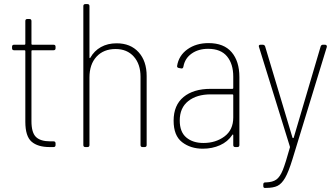

<svg xmlns="http://www.w3.org/2000/svg" viewBox="-20 -720 1646 940"><path d="M242 -474H138Q134 -474 134 -470V-127Q134 -71 156 -49.5Q178 -28 226 -28H242Q252 -28 252 -18V-10Q252 0 242 0H223Q165 0 134.5 -26.5Q104 -53 104 -124V-470Q104 -474 100 -474H49Q39 -474 39 -484V-491Q39 -501 49 -501H100Q104 -501 104 -505V-617Q104 -627 114 -627H124Q134 -627 134 -617V-505Q134 -501 138 -501H242Q252 -501 252 -491V-484Q252 -474 242 -474Z M698 -348V-10Q698 0 688 0H678Q668 0 668 -10V-344Q668 -406 635 -443Q602 -480 546 -480Q487 -480 452.5 -442.5Q418 -405 418 -341V-10Q418 0 408 0H398Q388 0 388 -10V-690Q388 -700 398 -700H408Q418 -700 418 -690V-439Q418 -436 419.5 -435.5Q421 -435 422 -437Q441 -471 474 -489.5Q507 -508 551 -508Q619 -508 658.5 -464.5Q698 -421 698 -348Z M1152 -343V-10Q1152 0 1142 0H1132Q1122 0 1122 -10V-58Q1122 -61 1120 -61.5Q1118 -62 1117 -59Q1095 -26 1057 -9Q1019 8 973 8Q913 8 871.5 -24Q830 -56 830 -129Q830 -205 878.5 -245Q927 -285 1011 -285H1118Q1122 -285 1122 -289V-345Q1122 -407 1091.5 -444Q1061 -481 999 -481Q951 -481 918 -457.5Q885 -434 878 -394Q876 -383 867 -385L856 -387Q846 -389 847 -397Q855 -448 897.5 -478.5Q940 -509 1001 -509Q1076 -509 1114 -464.5Q1152 -420 1152 -343ZM1122 -145V-254Q1122 -258 1118 -258H1012Q943 -258 901.5 -225Q860 -192 860 -130Q860 -74 892 -47Q924 -20 976 -20Q1036 -20 1079 -52Q1122 -84 1122 -145Z M1269 190V183Q1269 173 1279 173H1282Q1315 172 1333 159Q1351 146 1364.5 112.5Q1378 79 1399 3Q1400 2 1399.5 -0.5Q1399 -3 1399 -3L1248 -490L1247 -494Q1247 -501 1256 -501H1266Q1275 -501 1278 -493L1412 -46Q1413 -44 1415 -44Q1417 -44 1418 -46L1550 -493Q1553 -501 1561 -501H1571Q1576 -501 1578.5 -498Q1581 -495 1580 -490L1412 59Q1393 121 1376 150.5Q1359 180 1338.5 190Q1318 200 1282 200H1276Q1269 200 1269 190Z"/></svg>

Font: Barlow Semi Condensed Thin
Style: Regular
Weight: 250
Width: 4
Designer: Jeremy Tribby
Foundry: Tribby Type
Version: Version 1.408